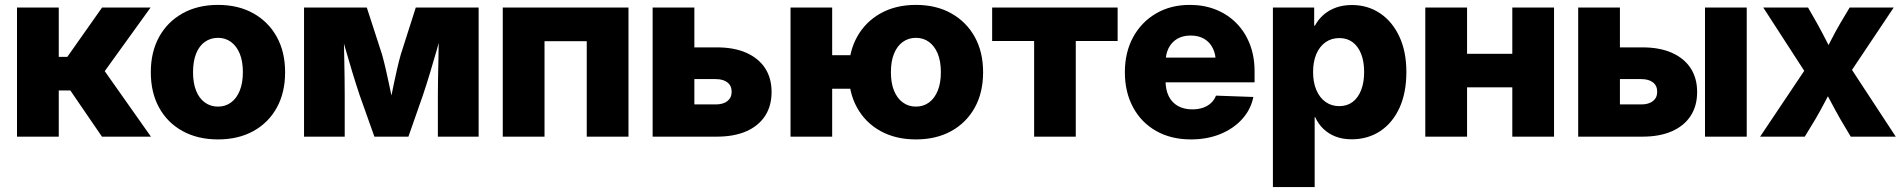

<svg xmlns="http://www.w3.org/2000/svg" viewBox="-20 -553 7697 777"><path d="M48.8 0V-522.5H217.8V-322.8H252.4L393.1 -522.5H589.4L403.8 -265.1L590.8 0H392.6L264.6 -187H217.8V0Z M862.3 11.2Q780.3 11.2 719 -22.5Q657.7 -56.2 624 -117.2Q590.3 -178.2 590.3 -260.7Q590.3 -342.8 624 -403.8Q657.7 -464.8 719 -499Q780.3 -533.2 862.3 -533.2Q944.3 -533.2 1005.4 -499Q1066.4 -464.8 1100.1 -403.8Q1133.8 -342.8 1133.8 -260.7Q1133.8 -178.2 1100.1 -117.2Q1066.4 -56.2 1005.4 -22.5Q944.3 11.2 862.3 11.2ZM862.3 -121.6Q892.1 -121.6 914.8 -138.2Q937.5 -154.8 950.2 -186Q962.9 -217.3 962.9 -260.7Q962.9 -305.2 950.2 -335.9Q937.5 -366.7 914.8 -383.3Q892.1 -399.9 862.3 -399.9Q832 -399.9 809.1 -383.5Q786.1 -367.2 773.7 -336.2Q761.2 -305.2 761.2 -260.7Q761.2 -216.8 773.7 -185.8Q786.1 -154.8 809.1 -138.2Q832 -121.6 862.3 -121.6Z M1210.4 0V-522.5H1464.4L1525.9 -333Q1533.2 -307.1 1540.3 -276.6Q1547.4 -246.1 1554 -214.6Q1560.5 -183.1 1566.7 -154.1Q1572.8 -125 1578.1 -101.1H1549.8Q1555.7 -124.5 1561.5 -153.8Q1567.4 -183.1 1574 -214.6Q1580.6 -246.1 1587.6 -276.6Q1594.7 -307.1 1602.1 -333L1662.6 -522.5H1917V0H1752V-168.9Q1752 -201.7 1752.7 -237.3Q1753.4 -272.9 1754.2 -309.6Q1754.9 -346.2 1755.4 -382.3Q1755.9 -418.5 1756.3 -452.6H1775.4Q1763.2 -406.2 1749.3 -357.2Q1735.4 -308.1 1720.9 -260.3Q1706.5 -212.4 1691.9 -168.9L1632.8 0H1495.1L1435.1 -168.9Q1420.4 -212.9 1405.8 -261Q1391.1 -309.1 1377.2 -357.9Q1363.3 -406.7 1350.6 -452.6H1371.1Q1371.1 -418.9 1371.8 -382.6Q1372.6 -346.2 1373.3 -309.6Q1374 -272.9 1374.5 -237.3Q1375 -201.7 1375 -168.9V0Z M2523.4 -522.5V0H2354.5V-386.2H2183.6V0H2014.6V-522.5Z M2724.1 -361.3H2880.9Q2950.7 -361.3 3000.2 -339.4Q3049.8 -317.4 3076.2 -277.1Q3102.5 -236.8 3102.5 -180.7Q3102.5 -124.5 3076.2 -84Q3049.8 -43.5 3000.2 -21.7Q2950.7 0 2880.9 0H2621.1V-522.5H2790V-130.4H2876.5Q2906.7 -130.4 2923.8 -144Q2940.9 -157.7 2940.9 -181.6Q2940.9 -206.1 2923.8 -219.5Q2906.7 -232.9 2876.5 -232.9H2724.1Z M3179.2 0V-522.5H3347.7V0ZM3299.3 -193.8V-329.6H3466.8V-193.8ZM3686.5 11.2Q3605 11.2 3543.7 -22.5Q3482.4 -56.2 3448.5 -117.2Q3414.6 -178.2 3414.6 -260.7Q3414.6 -342.8 3448.5 -403.8Q3482.4 -464.8 3543.7 -499Q3605 -533.2 3686.5 -533.2Q3768.6 -533.2 3829.6 -499Q3890.6 -464.8 3924.6 -403.8Q3958.5 -342.8 3958.5 -260.7Q3958.5 -178.2 3924.6 -117.2Q3890.6 -56.2 3829.6 -22.5Q3768.6 11.2 3686.5 11.2ZM3686.5 -121.6Q3716.8 -121.6 3739.5 -138.2Q3762.2 -154.8 3774.9 -186Q3787.6 -217.3 3787.6 -260.7Q3787.6 -305.2 3774.9 -335.9Q3762.2 -366.7 3739.5 -383.3Q3716.8 -399.9 3686.5 -399.9Q3656.7 -399.9 3633.8 -383.5Q3610.8 -367.2 3598.1 -336.2Q3585.4 -305.2 3585.4 -260.7Q3585.4 -216.8 3598.1 -185.8Q3610.8 -154.8 3633.8 -138.2Q3656.7 -121.6 3686.5 -121.6Z M4165 0V-387.2H3995.1V-522.5H4502.9V-387.2H4333.5V0Z M4799.8 11.2Q4719.2 11.2 4658.9 -22.9Q4598.6 -57.1 4565.4 -118.7Q4532.2 -180.2 4532.2 -260.7Q4532.2 -340.8 4565.4 -402.1Q4598.6 -463.4 4658 -498.3Q4717.3 -533.2 4794.9 -533.2Q4853 -533.2 4900.9 -513.9Q4948.7 -494.6 4983.6 -459.2Q5018.6 -423.8 5037.8 -374.5Q5057.1 -325.2 5057.1 -264.6V-219.7H4587.9V-319.8H4977.5L4900.4 -298.8Q4900.4 -333 4888.2 -357.7Q4876 -382.3 4853.3 -395.8Q4830.6 -409.2 4798.3 -409.2Q4766.6 -409.2 4743.9 -395.8Q4721.2 -382.3 4709 -357.9Q4696.8 -333.5 4696.8 -299.3V-226.1Q4696.8 -189.9 4709.7 -163.8Q4722.7 -137.7 4747.1 -124Q4771.5 -110.4 4805.2 -110.4Q4829.6 -110.4 4848.9 -117.2Q4868.2 -124 4881.3 -136.5Q4894.5 -148.9 4900.9 -166L5052.2 -160.6Q5042 -109.9 5006.8 -71Q4971.7 -32.2 4918.5 -10.5Q4865.2 11.2 4799.8 11.2Z M5131.3 204.1V-522.5H5298.3V-449.2H5301.3Q5315.4 -475.1 5336.9 -493.7Q5358.4 -512.2 5387 -522.5Q5415.5 -532.7 5451.2 -532.7Q5514.6 -532.7 5564.5 -499.5Q5614.3 -466.3 5642.8 -405.5Q5671.4 -344.7 5671.4 -261.7Q5671.4 -177.7 5643.6 -116.7Q5615.7 -55.7 5565.7 -22.5Q5515.6 10.7 5449.7 10.7Q5414.1 10.7 5385.5 -0.2Q5356.9 -11.2 5335.9 -31.2Q5314.9 -51.3 5302.2 -79.1H5300.3V204.1ZM5399.9 -123.5Q5431.6 -123.5 5453.9 -140.4Q5476.1 -157.2 5488.3 -188.2Q5500.5 -219.2 5500.5 -261.7Q5500.5 -304.2 5488.3 -335Q5476.1 -365.7 5453.9 -382.3Q5431.6 -398.9 5399.9 -398.9Q5368.2 -398.9 5344.2 -382.1Q5320.3 -365.2 5307.1 -334.5Q5293.9 -303.7 5293.9 -261.7Q5293.9 -219.7 5307.1 -188.7Q5320.3 -157.7 5344.2 -140.6Q5368.2 -123.5 5399.9 -123.5Z M6148.4 -335.4V-199.7H5868.7V-335.4ZM5917 -522.5V0H5748V-522.5ZM6269 -522.5V0H6100.1V-522.5Z M6469.7 -361.3H6626.5Q6696.3 -361.3 6745.8 -339.4Q6795.4 -317.4 6821.8 -277.1Q6848.1 -236.8 6848.1 -180.7Q6848.1 -124.5 6821.8 -84Q6795.4 -43.5 6745.8 -21.7Q6696.3 0 6626.5 0H6366.7V-522.5H6535.6V-130.4H6622.1Q6652.3 -130.4 6669.4 -144Q6686.5 -157.7 6686.5 -181.6Q6686.5 -206.1 6669.4 -219.5Q6652.3 -232.9 6622.1 -232.9H6469.7ZM6879.9 0V-522.5H7048.8V0Z M7103 0 7309.1 -307.6 7305.7 -229 7115.7 -522.5H7296.9L7333.5 -458.5Q7353.5 -422.4 7370.6 -388.7Q7387.7 -355 7404.8 -321.3H7354Q7372.1 -355 7389.2 -388.7Q7406.2 -422.4 7427.2 -458.5L7465.3 -522.5H7643.6L7447.3 -229L7450.2 -307.6L7651.9 0H7469.7L7427.7 -70.8Q7407.7 -106 7390.4 -138.9Q7373 -171.9 7355.5 -204.6H7399.4Q7381.3 -171.9 7364.3 -138.9Q7347.2 -106 7326.7 -70.8L7283.7 0Z"/></svg>

Font: Inter 28pt ExtraBold
Style: Regular
Weight: 800
Designer: Rasmus Andersson
Foundry: rsms
Version: Version 4.001;git-66647c0bb